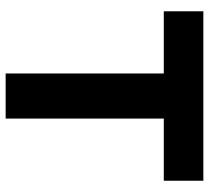

<svg xmlns="http://www.w3.org/2000/svg" viewBox="-50 -690 740 680"><g transform="rotate(90 320.0 -350.0)"><path d="M20 -700.2H620.1V-560.1H399.9V0H240.2V-560.1H20Z"/></g></svg>

Font: Gully
Style: Bold
Weight: 700
Designer: jaikishan Patel
Foundry: MagicType
Version: Version 1.000;Glyphs 3.2 (3242)